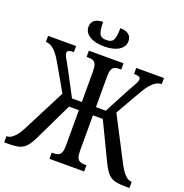

<svg xmlns="http://www.w3.org/2000/svg" viewBox="-162 -1052 1140 1191"><g transform="rotate(20 408.5 -456.0)"><path d="M373 -771Q312 -771 276.5 -793.5Q241 -816 241 -853Q241 -882 261 -897Q281 -912 316 -912Q316 -864 325.5 -838.5Q335 -813 373 -813Q411 -813 420.5 -838.5Q430 -864 430 -912Q465 -912 485 -897Q505 -882 505 -853Q505 -816 469.5 -793.5Q434 -771 373 -771ZM-5 0V-41H-2Q13 -41 27.5 -50.5Q42 -60 57 -78Q72 -96 85 -122L248 -440L244 -385L131 -582Q114 -612 97 -632.5Q80 -653 62 -663.5Q44 -674 25 -674V-714H210V-674Q188 -674 177.5 -669.5Q167 -665 167 -653Q167 -644 173 -631.5Q179 -619 189.5 -601.5Q200 -584 214 -557L297 -400H362V-604Q362 -633 355.5 -648Q349 -663 337 -668Q325 -673 307 -673H294V-714H523V-673H510Q493 -673 480.5 -668Q468 -663 461.5 -648Q455 -633 455 -604V-400H520L603 -557Q617 -584 627.5 -601.5Q638 -619 644 -631.5Q650 -644 650 -653Q650 -665 640 -669.5Q630 -674 607 -674V-714H790V-674Q771 -674 753 -663.5Q735 -653 717.5 -632.5Q700 -612 683 -582L570 -385L571 -440L736 -122Q750 -96 763.5 -78Q777 -60 791 -50.5Q805 -41 819 -41H822V0H791Q758 0 735 -4.5Q712 -9 695.5 -20.5Q679 -32 665 -52.5Q651 -73 636 -105L520 -346H455V-111Q455 -82 461.5 -67Q468 -52 480.5 -46.5Q493 -41 510 -41H523V0H294V-41H307Q325 -41 337 -46.5Q349 -52 355.5 -67Q362 -82 362 -111V-346H297L181 -105Q166 -73 152 -52.5Q138 -32 121.5 -20.5Q105 -9 82 -4.5Q59 0 26 0Z"/></g></svg>

Font: Noto Serif ExtraCondensed
Style: Regular
Weight: 400
Width: 2
Designer: Monotype Design Team
Foundry: Monotype Imaging Inc.
Version: Version 2.013